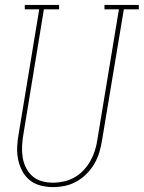

<svg xmlns="http://www.w3.org/2000/svg" viewBox="-20 -755 586 783"><path d="M195 8Q170 8 145 1.5Q120 -5 101 -20.5Q82 -36 70.5 -58Q59 -80 54 -104.5Q49 -129 50 -155.5Q51 -182 56 -208L140 -717H81V-735H221V-717H159L75 -205Q71 -182 70 -158.5Q69 -135 72.5 -113Q76 -91 86 -71Q96 -51 112.5 -36.5Q129 -22 151 -16Q173 -10 196 -10Q218 -10 240.5 -15Q263 -20 283.5 -31.5Q304 -43 320.5 -60.5Q337 -78 348.5 -98.5Q360 -119 367 -141Q374 -163 377 -185L465 -717H406V-735H546V-717H485L396 -182Q392 -157 385 -133.5Q378 -110 365 -87.5Q352 -65 333 -46Q314 -27 291.5 -14.5Q269 -2 244.5 3Q220 8 195 8Z"/></svg>

Font: Iosevka Slab Thin
Style: Italic
Weight: 100
Italic angle: -9°
Monospace: yes
Designer: Belleve Invis
Foundry: Belleve Invis
Version: Version 11.1.1; ttfautohint (v1.8.3)